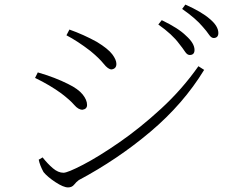

<svg xmlns="http://www.w3.org/2000/svg" viewBox="-20 -813 1040 838"><path d="M762 -622Q732 -663 671 -706L686 -725Q759 -690 792 -657Q829 -624 829 -595Q829 -573 808 -573Q797 -573 787.5 -587.5Q778 -602 762 -622ZM865 -696Q834 -733 775 -774L789 -793Q861 -761 896 -730Q933 -699 933 -669Q933 -648 913 -647Q902 -647 892 -662Q882 -677 865 -696ZM270 -659 283 -684Q345 -662 403 -630Q452 -600 470 -576Q488 -552 488 -534Q488 -513 467 -510Q452 -510 432.5 -534.5Q413 -559 374 -591Q318 -634 270 -659ZM846 -524 871 -508Q780 -359 636.5 -238Q493 -117 324 -27Q313 -19 303.5 -7Q294 5 277 5Q257 5 222 -18Q187 -41 170 -62Q154 -91 149 -116L166 -126Q188 -98 211 -78.5Q234 -59 257 -59Q275 -59 342.5 -94Q410 -129 500.5 -191.5Q591 -254 683 -338.5Q775 -423 846 -524ZM133 -473 145 -497Q221 -475 278 -446Q321 -425 340.5 -401Q360 -377 360 -355Q360 -337 340 -334Q322 -334 304 -355Q286 -376 248 -405Q199 -441 133 -473Z"/></svg>

Font: Minh Nguyen ExtraLight
Style: Regular
Weight: 250
Designer: Ryoko NISHIZUKA 西塚涼子 (kana & ideographs); Frank Grießhammer (Latin, Greek & Cyrillic); Wenlong ZHANG 张文龙 (bopomofo); San
Foundry: Adobe
Version: Version 1.100;July 7, 2023;FontCreator 14.0.0.2814 64-bit